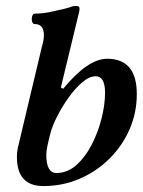

<svg xmlns="http://www.w3.org/2000/svg" viewBox="-20 -614 481 647"><path d="M126 13Q37 13 37 -85Q37 -96 38.5 -106.5Q40 -117 43 -128L121 -456Q125 -470 126.5 -479Q128 -488 128 -495Q128 -533 97 -533Q90 -533 88 -542Q86 -551 88.5 -559.5Q91 -568 97 -568Q111 -568 127.5 -570Q144 -572 160 -576Q175 -579 191.5 -583Q208 -587 217 -590Q225 -593 229 -593.5Q233 -594 237 -594Q248 -594 248 -585Q248 -581 247.5 -578Q247 -575 246 -571L185 -319L193 -315Q276 -416 341 -416Q441 -416 441 -297Q441 -234 416.5 -178Q392 -122 348.5 -79Q305 -36 248 -11.5Q191 13 126 13ZM170 -31Q207 -31 237 -57.5Q267 -84 288.5 -125.5Q310 -167 322 -214Q334 -261 334 -302Q334 -357 302 -357Q281 -357 257 -336.5Q233 -316 211 -285Q189 -254 173 -222.5Q157 -191 151 -169Q144 -143 140 -123.5Q136 -104 136 -93Q136 -31 170 -31Z"/></svg>

Font: Junicode VF
Style: Italic
Weight: 400
Italic angle: -11°
Designer: Peter S. Baker
Version: Version 2.209